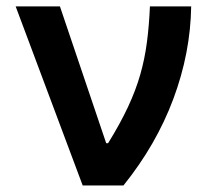

<svg xmlns="http://www.w3.org/2000/svg" viewBox="-20 -565 656 585"><path d="M231.9 0 27.7 -545.5H162.6L303.6 -128.6H309.3Q346.2 -188.2 370 -239.2Q393.8 -290.1 407.5 -338.2Q421.2 -386.4 427.7 -436.8Q434.3 -487.2 436.8 -545.5H562.5Q560.4 -403.8 508.2 -263.8Q456 -123.9 356.2 0Z"/></svg>

Font: InterMG SemiBold
Style: Regular
Weight: 600
Designer: Rasmus Andersson
Foundry: rsms
Version: Version 3.019;December 26, 2023;FontCreator 15.0.0.2955 64-b